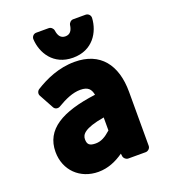

<svg xmlns="http://www.w3.org/2000/svg" viewBox="-140 -834 857 972"><g transform="rotate(-20 288.5 -348.0)"><path d="M53 -132C53 -33 125 37 224 37C276 37 321 17 361 -11L363 4C365 15 376 25 388 25H482C493 25 507 15 507 0V-291C507 -437 437 -528 299 -528C214 -528 141 -495 85 -460C75 -454 69 -439 76 -427L118 -350C125 -336 142 -334 153 -341C195 -366 237 -385 278 -385C320 -385 334 -367 340 -336C156 -312 53 -253 53 -132ZM215 -141C215 -166 231 -194 342 -213V-143C312 -116 288 -103 260 -103C227 -103 215 -113 215 -141ZM301 -550C407 -550 455 -632 459 -706C460 -722 447 -733 434 -733H367C355 -733 344 -723 342 -711C338 -681 325 -665 301 -665C277 -665 264 -681 260 -711C258 -723 247 -733 235 -733H168C152 -733 142 -719 143 -706C147 -632 195 -550 301 -550Z"/></g></svg>

Font: Falling Sky
Style: Blk
Weight: 900
Designer: Paul D. Hunt
Foundry: Adobe Systems Incorporated
Version: Version 1.02